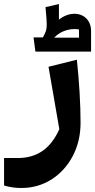

<svg xmlns="http://www.w3.org/2000/svg" viewBox="-20 -686 468 945"><path d="M0 91.8V227.1C27.8 235.4 56.2 239.3 85.4 239.3C139.6 239.3 189 225.1 233.4 197.3C277.8 168.9 312.5 130.4 338.4 81.5C363.8 32.7 376.5 -21.5 376.5 -81.5C376.5 -127 375 -177.7 371.6 -232.9C368.2 -288.1 363.8 -341.3 358.4 -392.1L218.8 -357.4L272 -50.3C229 45.9 162.6 91.8 66.9 91.8ZM145 -502 154.3 -432.1H428.2V-533.7C428.2 -586.4 392.1 -618.2 346.2 -618.2C320.8 -618.2 293.9 -608.4 270 -589.4V-666L204.1 -650.9L205.6 -631.3C208.5 -601.6 210 -580.1 210 -566.4C210 -553.7 209 -543.5 206.5 -535.2C204.1 -526.9 198.7 -516.1 191.4 -502ZM246.6 -500.5C271.5 -527.3 308.6 -543 347.2 -543C351.6 -543 358.9 -542.5 368.7 -541L369.1 -500.5Z"/></svg>

Font: SG Kara SemiBold
Style: Regular
Weight: 400
Designer: Damoon Khanjanzadeh
Version: Version 1.000